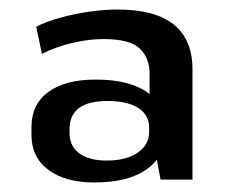

<svg xmlns="http://www.w3.org/2000/svg" viewBox="-20 -737 482 403"><path d="M294 -482V-582Q294 -615 273.5 -635Q253 -655 197 -655Q166 -655 132 -647Q98 -639 68 -624L56 -681Q78 -692 107 -700Q136 -708 167.5 -712.5Q199 -717 227 -717Q384 -717 384 -591V-360H317ZM178 -354Q117 -354 81.5 -380.5Q46 -407 46 -454V-470Q46 -518 81.5 -544Q117 -570 181 -570Q249 -570 287.5 -544.5Q326 -519 326 -472V-455Q326 -408 287 -381Q248 -354 178 -354ZM204 -400Q245 -400 269 -416.5Q293 -433 293 -460V-469Q293 -496 270 -510.5Q247 -525 206 -525Q165 -525 145.5 -510Q126 -495 126 -467V-458Q126 -430 146.5 -415Q167 -400 204 -400Z"/></svg>

Font: Pathway Extreme 28pt SemiBold
Style: Regular
Weight: 600
Designer: Eduardo Rodriguez Tunni
Foundry: Eduardo Rodriguez Tunni
Version: Version 1.001;gftools[0.9.26]